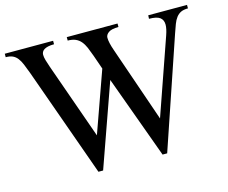

<svg xmlns="http://www.w3.org/2000/svg" viewBox="-98 -816 1147 967"><g transform="rotate(-15 475.0 -332.0)"><path d="M252 -680.2V-662.1Q233.4 -662.1 220.5 -659.2Q207.5 -656.2 199.7 -651.1Q191.9 -646 188.5 -639.2Q185.1 -632.3 185.1 -625Q185.1 -612.8 189.9 -595.9Q194.8 -579.1 202.1 -558.1L341.8 -163.1L455.1 -481L429.2 -555.2Q420.4 -580.1 411.9 -600.1Q403.3 -620.1 391.8 -633.8Q380.4 -647.5 364 -654.8Q347.7 -662.1 323.2 -662.1V-680.2H587.9V-662.1Q551.3 -662.1 535.6 -650.6Q520 -639.2 520 -624Q520 -599.1 535.2 -556.2L670.9 -163.1L809.1 -559.1Q820.3 -591.3 820.3 -612.3Q820.3 -637.2 803.5 -649.7Q786.6 -662.1 747.1 -662.1L748 -680.2H950.2V-662.1Q927.7 -662.1 913.3 -655.3Q898.9 -648.4 888.7 -635Q878.4 -621.6 871.1 -602.1Q863.8 -582.5 855 -557.1L660.2 16.1H636.2L479 -415L326.2 16.1H301.8L98.1 -554.2Q87.9 -582 79.3 -602.5Q70.8 -623 60.3 -636.2Q49.8 -649.4 35.6 -655.8Q21.5 -662.1 0 -662.1V-680.2Z"/></g></svg>

Font: Tuladha Jejeg
Style: Regular
Weight: 400
Designer: R.S. Wihananto
Foundry: R.S. Wihananto
Version: Version 1.92